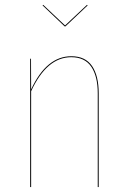

<svg xmlns="http://www.w3.org/2000/svg" viewBox="-20 -754 515 774"><path d="M243.7 -647.5H240.7L151.4 -732.4L154.3 -734.4L242.2 -651.4L330.6 -734.4L333.5 -732.4ZM267.6 -527.3Q324.2 -527.3 351.1 -487.8Q377.9 -448.2 377.9 -377.9V0H374V-377.9Q374 -446.8 347.9 -485.1Q321.8 -523.4 267.1 -523.4Q168.5 -523.4 105.5 -386.2V0H101.6V-517.1H105L105.5 -393.6Q167.5 -527.3 267.6 -527.3Z"/></svg>

Font: Fira Sans Compressed Four
Style: Regular
Weight: 100
Width: 1
Designer: Carrois Corporate & Edenspiekermann AG
Foundry: Carrois Corporate GbR & Edenspiekermann AG
Version: Version 4.203;PS 004.203;hotconv 1.0.88;makeotf.lib2.5.64775